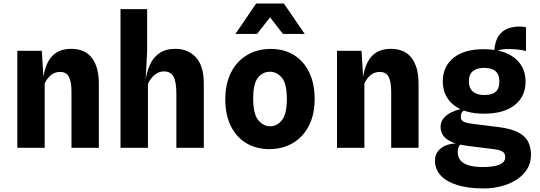

<svg xmlns="http://www.w3.org/2000/svg" viewBox="-20 -832 3040 1081"><path d="M77.5 0V-546H215.5L228 -340L222 -381.5Q232 -469 270.8 -513Q309.5 -557 380.5 -557Q458.5 -557 497.5 -505.8Q536.5 -454.5 536.5 -361.5V0H382.5V-313.5Q382.5 -373.5 367.5 -400.2Q352.5 -427 318 -427Q289.5 -427 267.8 -410Q246 -393 231.5 -362V0Z M658.5 0V-780.5H808.5V-545.5L800.5 -390L805 -346L800 -381.5Q806 -426.5 823.8 -466.8Q841.5 -507 876.5 -532Q911.5 -557 967.5 -557Q1039 -557 1083.2 -508.8Q1127.5 -460.5 1127.5 -361.5V0H973V-303.5Q973 -372 956.8 -401Q940.5 -430 902 -430Q874.5 -430 851 -410.8Q827.5 -391.5 813 -360.5V0Z M1496.5 7.5Q1421.5 7.5 1365.8 -26.5Q1310 -60.5 1279.2 -123.2Q1248.5 -186 1248.5 -271.5Q1248.5 -361 1281.2 -424.8Q1314 -488.5 1371.8 -522.5Q1429.5 -556.5 1504 -556.5Q1580 -556.5 1635.5 -521.8Q1691 -487 1721.2 -424Q1751.5 -361 1751.5 -276Q1751.5 -186 1718.5 -122.8Q1685.5 -59.5 1628 -26Q1570.5 7.5 1496.5 7.5ZM1501 -121Q1540 -121 1567.5 -155.5Q1595 -190 1595 -275Q1595 -361.5 1566.8 -394.8Q1538.5 -428 1499 -428Q1459.5 -428 1432.5 -394.8Q1405.5 -361.5 1405.5 -277.5Q1405.5 -190 1434.2 -155.5Q1463 -121 1501 -121ZM1305.5 -641 1422 -812H1578.5L1695.5 -641H1573L1500.5 -734.5L1427.5 -641Z M1877.5 0V-546H2015.5L2028 -340L2022 -381.5Q2032 -469 2070.8 -513Q2109.5 -557 2180.5 -557Q2258.5 -557 2297.5 -505.8Q2336.5 -454.5 2336.5 -361.5V0H2182.5V-313.5Q2182.5 -373.5 2167.5 -400.2Q2152.5 -427 2118 -427Q2089.5 -427 2067.8 -410Q2046 -393 2031.5 -362V0Z M2703 229Q2616 229 2554.8 210Q2493.5 191 2461.2 155.8Q2429 120.5 2429 72Q2429 40.5 2446.2 18.8Q2463.5 -3 2493 -14.2Q2522.5 -25.5 2559 -24.5L2579.5 -27Q2572.5 -21 2567.5 -13.8Q2562.5 -6.5 2559.8 3Q2557 12.5 2557 24Q2557 53 2573.2 71.8Q2589.5 90.5 2621 99.5Q2652.5 108.5 2699 108.5Q2760 108.5 2792.5 94.8Q2825 81 2824.5 52Q2824.5 30 2807.8 20.5Q2791 11 2747 6L2617.5 -10Q2550.5 -18.5 2516.8 -35.8Q2483 -53 2471.8 -74.8Q2460.5 -96.5 2460.5 -117.5Q2460.5 -146.5 2478 -166.8Q2495.5 -187 2521.2 -199.5Q2547 -212 2571.8 -217.5Q2596.5 -223 2611 -221.5Q2597 -214.5 2585.8 -205Q2574.5 -195.5 2574.5 -173.5Q2574.5 -156.5 2588 -148.2Q2601.5 -140 2643 -134.5L2783 -117Q2859.5 -107.5 2899.8 -85.5Q2940 -63.5 2954.8 -31.5Q2969.5 0.5 2969.5 40Q2969.5 86 2947.2 121.2Q2925 156.5 2887 180.5Q2849 204.5 2801.2 216.8Q2753.5 229 2703 229ZM2706 -192Q2595 -192 2534 -241.2Q2473 -290.5 2473 -374.5Q2473 -458 2534.2 -507Q2595.5 -556 2707 -555Q2780 -554.5 2831.8 -532.2Q2883.5 -510 2911.2 -469.2Q2939 -428.5 2939 -372Q2939 -289 2878 -240.5Q2817 -192 2706 -192ZM2706.5 -297Q2749.5 -297 2770.5 -315Q2791.5 -333 2791.5 -372.5Q2791.5 -412.5 2770.2 -431.2Q2749 -450 2705.5 -450Q2666 -450 2643 -432Q2620 -414 2620 -375Q2620 -334.5 2643.2 -315.8Q2666.5 -297 2706.5 -297ZM2769.5 -539.5 2762.5 -544.5Q2767 -601 2788 -630.8Q2809 -660.5 2839.8 -671.5Q2870.5 -682.5 2903 -682.5Q2913 -682.5 2924.2 -681.5Q2935.5 -680.5 2941.5 -678V-545Q2918.5 -550.5 2895.8 -553Q2873 -555.5 2857 -555.5Q2849.5 -555.5 2834.8 -555.8Q2820 -556 2802.8 -552.8Q2785.5 -549.5 2769.5 -539.5Z"/></svg>

Font: Spline Sans Mono
Style: Regular
Weight: 400
Monospace: yes
Designer: Eben Sorkin, Mirko Velimirovic
Foundry: Sorkin Type
Version: Version 1.004